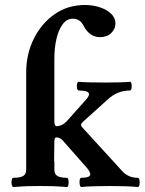

<svg xmlns="http://www.w3.org/2000/svg" viewBox="-20 -746 580 770"><path d="M34 4Q29 4 27 -5Q25 -14 27 -23.5Q29 -33 34 -33Q60 -33 72.5 -40Q85 -47 85 -66V-455Q85 -529 115.5 -590.5Q146 -652 199 -689Q252 -726 321 -726Q353 -726 381 -716.5Q409 -707 426 -690.5Q443 -674 443 -652Q443 -630 426 -613.5Q409 -597 381 -597Q340 -597 316 -641Q302 -671 272 -671Q248 -671 231.5 -649Q215 -627 206.5 -590.5Q198 -554 198 -512V-258Q198 -240 208 -240Q228 -240 247 -259L321 -342Q337 -359 337 -368Q337 -383 296 -383Q291 -383 289 -392Q287 -401 289 -409.5Q291 -418 296 -418Q325 -415 402 -415Q470 -415 501 -418Q506 -418 507.5 -409.5Q509 -401 507.5 -392Q506 -383 501 -383Q451 -383 413 -348L311 -256Q307 -252 305 -247Q305 -240 311 -234L471 -59Q495 -33 532 -33Q538 -33 539.5 -23.5Q541 -14 539.5 -5Q538 4 532 4Q513 2 485 1Q457 0 420 0Q384 0 355 1Q326 2 306 4Q302 4 300 -5Q298 -14 299.5 -23.5Q301 -33 306 -33Q342 -33 342 -47Q342 -56 330 -71L234 -180Q222 -195 206 -195Q198 -195 198 -178L197 -99H198V-66Q198 -47 210.5 -40Q223 -33 248 -33Q253 -33 254.5 -23.5Q256 -14 254.5 -5Q253 4 248 4Q208 1 187.5 0.5Q167 0 141 0Q116 0 95 0.5Q74 1 34 4Z"/></svg>

Font: Junicode
Style: Bold
Weight: 700
Designer: Peter S. Baker
Version: Version 2.100; ttfautohint (v1.8.4)